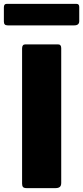

<svg xmlns="http://www.w3.org/2000/svg" viewBox="-53 -971 429 991"><path d="M246 -742Q263 -742 263 -723V-27Q263 -12 255.5 -6Q248 0 233 0H85Q71 0 66 -5.5Q61 -11 61 -23V-721Q61 -742 78 -742ZM356 -935V-862Q356 -840 330 -840H-13Q-24 -840 -28.5 -845Q-33 -850 -33 -860V-933Q-33 -951 -19 -951H342Q356 -951 356 -935Z"/></svg>

Font: Libre Franklin ExtraBold
Style: Regular
Weight: 800
Designer: Pablo Impallari, Rodrigo Fuenzalida, Nhung Nguyen
Foundry: Impallari Type
Version: Version 3.000